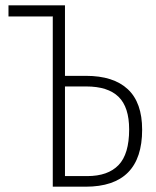

<svg xmlns="http://www.w3.org/2000/svg" viewBox="-20 -704 587 724"><path d="M516 -215Q516 0 303 0H179V-643L178 -642H12V-684H225V-418H304Q408 -418 462 -367.5Q516 -317 516 -215ZM467 -216Q467 -300 427 -339Q387 -378 305 -378H225V-40H309Q387 -40 427 -81.5Q467 -123 467 -216Z"/></svg>

Font: Fira Sans Extra Condensed ExtraLight
Style: Regular
Weight: 275
Width: 1
Designer: Carrois Corporate & Edenspiekermann AG
Foundry: Carrois Corporate GbR & Edenspiekermann AG
Version: Version 4.203